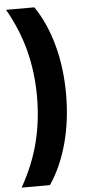

<svg xmlns="http://www.w3.org/2000/svg" viewBox="-62 -777 482 1007"><g transform="rotate(-5 179.0 -274.0)"><path d="M10 194Q74 81 103 -33.5Q132 -148 132 -274Q132 -400 103 -514.5Q74 -629 10 -742H159Q220 -652 252.5 -532Q285 -412 285 -274Q285 -136 252.5 -16Q220 104 159 194Z"/></g></svg>

Font: Montserrat
Style: Bold
Weight: 700
Designer: Julieta Ulanovsky
Foundry: Julieta Ulanovsky
Version: Version 9.000; ttfautohint (v1.8.4.7-5d5b)